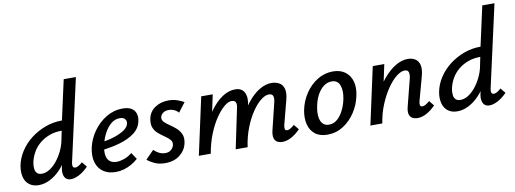

<svg xmlns="http://www.w3.org/2000/svg" viewBox="-59 -1040 3702 1380"><g transform="rotate(-10 1792.5 -350.0)"><path d="M133 8Q93 8 66 -12Q39 -32 29 -68Q19 -104 27 -151Q37 -205 68.5 -254Q100 -303 147.5 -340Q195 -377 253.5 -399Q312 -421 377 -421L441 -711H530L396 -111Q392 -93 396 -82Q400 -71 414 -71Q424 -71 436.5 -78Q449 -85 466 -100L496 -63Q460 -27 427 -10.5Q394 6 369 6Q345 6 332 -6.5Q319 -19 315.5 -42Q312 -65 319 -93L352 -243L399 -277Q384 -214 356.5 -161.5Q329 -109 292.5 -71Q256 -33 215 -12.5Q174 8 133 8ZM169 -69Q198 -69 226.5 -87Q255 -105 279.5 -135.5Q304 -166 322 -203Q340 -240 348 -278L369 -381L414 -349H361Q312 -349 271 -333.5Q230 -318 198.5 -291Q167 -264 147.5 -228Q128 -192 121 -151Q118 -130 120.5 -111Q123 -92 135 -80.5Q147 -69 169 -69Z M695 11Q641 11 604.5 -14Q568 -39 554.5 -85Q541 -131 554 -192Q568 -255 607 -309.5Q646 -364 701.5 -397Q757 -430 820 -430Q862 -430 885.5 -415Q909 -400 916.5 -374.5Q924 -349 917 -320Q906 -269 863 -237Q820 -205 758 -187Q696 -169 626 -161L630 -216Q686 -225 729.5 -239.5Q773 -254 800.5 -273.5Q828 -293 833 -315Q836 -324 834 -335.5Q832 -347 821.5 -356Q811 -365 789 -365Q752 -365 723.5 -340.5Q695 -316 675 -278Q655 -240 646 -198Q636 -157 639.5 -125.5Q643 -94 662 -77Q681 -60 714 -60Q738 -60 768.5 -70.5Q799 -81 827 -104L859 -56Q836 -35 809 -20Q782 -5 753.5 3Q725 11 695 11Z M1055 10Q1011 10 978 -5.5Q945 -21 926 -38L986 -99Q999 -85 1021 -73Q1043 -61 1069 -61Q1095 -61 1111.5 -75.5Q1128 -90 1132 -109Q1137 -131 1123 -147Q1109 -163 1086 -178.5Q1063 -194 1041 -212.5Q1019 -231 1008 -257.5Q997 -284 1005 -324Q1015 -374 1057 -402Q1099 -430 1155 -430Q1191 -430 1219 -420Q1247 -410 1268 -398L1216 -330Q1204 -345 1185 -353.5Q1166 -362 1144 -362Q1119 -362 1103 -349.5Q1087 -337 1084 -321Q1080 -301 1094.5 -285.5Q1109 -270 1132.5 -254.5Q1156 -239 1178 -220Q1200 -201 1212.5 -173.5Q1225 -146 1216 -106Q1205 -56 1163 -23Q1121 10 1055 10Z M1912 6Q1890 6 1874 -3Q1858 -12 1852.5 -32.5Q1847 -53 1854 -85L1903 -286Q1909 -311 1904 -329Q1899 -347 1873 -347Q1847 -347 1815 -322Q1783 -297 1751.5 -251Q1720 -205 1694.5 -141Q1669 -77 1658 0H1596Q1618 -105 1653 -185Q1688 -265 1730 -318Q1772 -371 1817.5 -398Q1863 -425 1905 -425Q1936 -425 1961 -412Q1986 -399 1995 -368.5Q2004 -338 1991 -287L1945 -111Q1941 -93 1943.5 -82Q1946 -71 1960 -71Q1971 -71 1983 -78Q1995 -85 2013 -100L2043 -63Q2009 -29 1976 -11.5Q1943 6 1912 6ZM1302 0 1393 -418H1477L1388 0ZM1334 0Q1354 -94 1386 -172Q1418 -250 1459 -306.5Q1500 -363 1546.5 -394Q1593 -425 1641 -425Q1690 -425 1708.5 -388Q1727 -351 1712 -289L1644 0H1571L1631 -287Q1638 -313 1632 -330Q1626 -347 1601 -347Q1577 -347 1546.5 -321.5Q1516 -296 1484.5 -249.5Q1453 -203 1427.5 -139.5Q1402 -76 1389 0Z M2240 11Q2184 11 2150 -16Q2116 -43 2104.5 -89Q2093 -135 2104 -192Q2117 -257 2153 -311Q2189 -365 2241.5 -397.5Q2294 -430 2355 -430Q2409 -430 2444 -404Q2479 -378 2492 -333Q2505 -288 2492 -228Q2479 -164 2443 -109.5Q2407 -55 2355 -22Q2303 11 2240 11ZM2263 -58Q2298 -58 2324.5 -81.5Q2351 -105 2369.5 -143Q2388 -181 2396 -222Q2408 -281 2393 -321Q2378 -361 2334 -361Q2303 -361 2275.5 -340.5Q2248 -320 2228.5 -283.5Q2209 -247 2200 -198Q2188 -135 2204.5 -96.5Q2221 -58 2263 -58Z M2899 6Q2877 6 2860.5 -3Q2844 -12 2838.5 -32.5Q2833 -53 2841 -85L2892 -286Q2898 -312 2893 -329.5Q2888 -347 2864 -347Q2838 -347 2804 -320.5Q2770 -294 2737.5 -246.5Q2705 -199 2678.5 -136Q2652 -73 2641 0H2578Q2602 -103 2638 -182Q2674 -261 2718.5 -315Q2763 -369 2809.5 -397Q2856 -425 2901 -425Q2933 -425 2955.5 -410.5Q2978 -396 2985.5 -365.5Q2993 -335 2980 -287L2932 -111Q2927 -93 2930 -82Q2933 -71 2947 -71Q2958 -71 2970 -78Q2982 -85 3000 -100L3030 -63Q2996 -29 2963 -11.5Q2930 6 2899 6ZM2554 0 2645 -418H2729L2640 0Z M3188 8Q3148 8 3121 -12Q3094 -32 3084 -68Q3074 -104 3082 -151Q3092 -205 3123.5 -254Q3155 -303 3202.5 -340Q3250 -377 3308.5 -399Q3367 -421 3432 -421L3496 -711H3585L3451 -111Q3447 -93 3451 -82Q3455 -71 3469 -71Q3479 -71 3491.5 -78Q3504 -85 3521 -100L3551 -63Q3515 -27 3482 -10.5Q3449 6 3424 6Q3400 6 3387 -6.5Q3374 -19 3370.5 -42Q3367 -65 3374 -93L3407 -243L3454 -277Q3439 -214 3411.5 -161.5Q3384 -109 3347.5 -71Q3311 -33 3270 -12.5Q3229 8 3188 8ZM3224 -69Q3253 -69 3281.5 -87Q3310 -105 3334.5 -135.5Q3359 -166 3377 -203Q3395 -240 3403 -278L3424 -381L3469 -349H3416Q3367 -349 3326 -333.5Q3285 -318 3253.5 -291Q3222 -264 3202.5 -228Q3183 -192 3176 -151Q3173 -130 3175.5 -111Q3178 -92 3190 -80.5Q3202 -69 3224 -69Z"/></g></svg>

Font: Ysabeau SemiBold
Style: Italic
Weight: 600
Italic angle: -12°
Designer: Christian Thalmann (Catharsis Fonts)
Version: Version 2.002